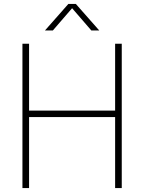

<svg xmlns="http://www.w3.org/2000/svg" viewBox="-20 -964 739 984"><path d="M95 0V-740H129V-397H570V-740H604V0H570V-364H129V0ZM210.5 -808 330.5 -944H368.5L488.5 -808H448L343 -929.5H356L251 -808Z"/></svg>

Font: Encode Sans SC Condensed Thin Thin
Style: Regular
Weight: 250
Version: Version 3.002